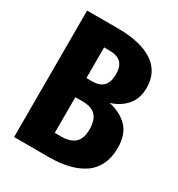

<svg xmlns="http://www.w3.org/2000/svg" viewBox="-166 -802 845 911"><g transform="rotate(30 256.5 -346.5)"><path d="M357.9 -367.2Q388.2 -359.9 411.9 -348.4Q435.5 -336.9 455.8 -317.9Q476.1 -298.8 487.1 -269.3Q498 -239.7 498 -201.2Q498 -147.9 478.8 -108.6Q459.5 -69.3 424.1 -45.9Q388.7 -22.5 342 -11.2Q295.4 0 236.8 0H45.9V-692.9H214.8Q338.4 -692.9 406.2 -648.4Q474.1 -604 474.1 -516.1Q474.1 -457.5 441.9 -420.2Q409.7 -382.8 357.9 -367.2ZM230 -582H203.1V-414.1H232.9Q277.3 -414.1 296.6 -436Q315.9 -458 315.9 -501Q315.9 -541 295.7 -561.5Q275.4 -582 230 -582ZM238.8 -113.8Q287.1 -113.8 312.5 -136.5Q337.9 -159.2 337.9 -210Q337.9 -260.3 315.2 -284.7Q292.5 -309.1 242.2 -309.1H203.1V-113.8Z"/></g></svg>

Font: Fira Sans Compressed
Style: Bold
Weight: 700
Width: 1
Designer: Carrois Corporate & Edenspiekermann AG
Foundry: Carrois Corporate GbR & Edenspiekermann AG
Version: Version 4.203;PS 004.203;hotconv 1.0.88;makeotf.lib2.5.64775